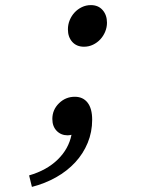

<svg xmlns="http://www.w3.org/2000/svg" viewBox="-20 -529 640 752"><path d="M309 -346Q280 -346 263 -365Q246 -384 246 -414Q246 -433 253 -450Q260 -467 272 -480Q284 -493 300.5 -501Q317 -509 336 -509Q365 -509 382 -489.5Q399 -470 399 -440Q399 -422 392 -405Q385 -388 373 -375Q361 -362 344.5 -354Q328 -346 309 -346ZM105 203 94 158Q163 138 206 96Q249 54 260 -1Q250 1 245 1Q219 1 202 -16.5Q185 -34 185 -63Q185 -99 211 -124.5Q237 -150 273 -150Q305 -150 323 -127Q341 -104 341 -60Q341 -12 323.5 30.5Q306 73 274.5 107Q243 141 199.5 165.5Q156 190 105 203Z"/></svg>

Font: Source Code Pro
Style: Italic
Weight: 400
Italic angle: -11°
Monospace: yes
Designer: Paul D. Hunt, Teo Tuominen
Foundry: Adobe Systems Incorporated
Version: Version 1.050;PS 1.000;hotconv 16.6.51;makeotf.lib2.5.65220